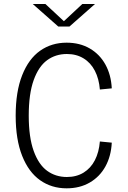

<svg xmlns="http://www.w3.org/2000/svg" viewBox="-20 -962 660 992"><path d="M325.5 -47.5Q375 -47.5 412 -70.2Q449 -93 470.2 -134.2Q491.5 -175.5 496 -231L557.5 -225Q554 -155.5 524.8 -102.2Q495.5 -49 444 -19Q392.5 11 324 11Q246.5 11 187.2 -30.8Q128 -72.5 94.5 -156.8Q61 -241 61 -364.5Q61 -488.5 94.5 -573.2Q128 -658 187.2 -699.8Q246.5 -741.5 324 -741.5Q392.5 -741.5 444 -711.5Q495.5 -681.5 524.8 -628.2Q554 -575 557.5 -505.5L496 -499.5Q491.5 -555 470.2 -596.2Q449 -637.5 412 -660.2Q375 -683 325.5 -683Q267.5 -683 223.5 -651Q179.5 -619 154 -548Q128.5 -477 128.5 -364.5Q128.5 -253 154 -182.2Q179.5 -111.5 223.5 -79.5Q267.5 -47.5 325.5 -47.5ZM281 -825H339L471 -941.5H405.5L310 -852.5L214.5 -941.5H149Z"/></svg>

Font: Monaspace Neon Var ExtraLight
Style: Regular
Weight: 200
Designer: Riley Cran and the Lettermatic Team
Version: Version 1.200 (Monaspace Neon Var)